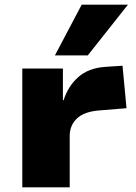

<svg xmlns="http://www.w3.org/2000/svg" viewBox="-20 -798 579 818"><path d="M75 0V-506H248V-371H251Q270 -431 313.5 -469.5Q357 -508 427 -513L502 -518L519 -337L397 -327Q336 -321 306.5 -292Q277 -263 277 -219V0ZM214 -562 328 -778H525L354 -562Z"/></svg>

Font: Nunito Sans 7pt SemiExpanded Black
Style: Regular
Weight: 900
Width: 6
Designer: Vernon Adams
Foundry: Vernon Adams
Version: Version 3.101;gftools[0.9.27]